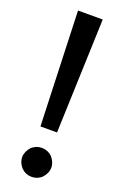

<svg xmlns="http://www.w3.org/2000/svg" viewBox="-151 -818 553 870"><g transform="rotate(20 125.0 -383.0)"><path d="M195.3 -63.5Q195.3 -76.2 189.5 -89.8Q183.6 -102.5 174.8 -112.3Q165 -122.1 151.4 -127.9Q138.7 -132.8 125 -132.8Q111.3 -132.8 98.6 -127.9Q85 -122.1 75.2 -112.3Q66.4 -102.5 60.5 -89.8Q54.7 -76.2 54.7 -63.5Q54.7 -49.8 60.5 -36.1Q66.4 -23.4 75.2 -13.7Q85 -3.9 98.6 2Q111.3 6.8 125 6.8Q138.7 6.8 151.4 2Q165 -3.9 174.8 -13.7Q183.6 -23.4 189.5 -36.1Q195.3 -49.8 195.3 -63.5ZM184.6 -773.4Q144.5 -773.4 65.4 -773.4Q71.3 -588.9 85 -221.7Q111.3 -221.7 165 -221.7Q171.9 -405.3 184.6 -773.4Z"/></g></svg>

Font: Seiden_Sans_Regular
Style: Regular
Weight: 400
Designer: Kevin Beronilla
Version: Version 1.0